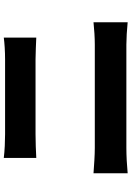

<svg xmlns="http://www.w3.org/2000/svg" viewBox="144 -880 711 1040"><g transform="rotate(-90 500.0 -359.5)"><path d="M165 -695V-519C201 -521 254 -523 294 -523C353 -523 644 -523 699 -523C735 -523 787 -520 817 -519V-695C788 -691 741 -688 699 -688C642 -688 390 -688 293 -688C258 -688 204 -690 165 -695ZM82 -209V-24C122 -28 178 -31 219 -31C286 -31 714 -31 779 -31C810 -31 861 -28 900 -24V-209C863 -205 815 -202 779 -202C714 -202 286 -202 219 -202C178 -202 124 -206 82 -209Z"/></g></svg>

Font: ChiuKong Gothic MN Heavy
Style: Regular
Weight: 900
Designer: Ryoko NISHIZUKA 西塚涼子 (kana, bopomofo & ideographs); Paul D. Hunt (Latin, Greek & Cyrillic); Sandoll Communications 산돌커뮤니
Foundry: Adobe
Version: Version 1.300